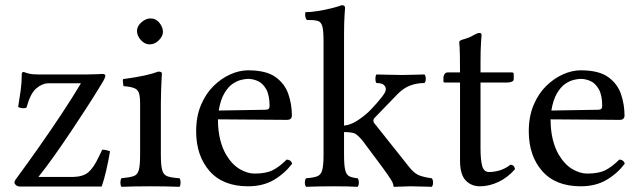

<svg xmlns="http://www.w3.org/2000/svg" viewBox="-20 -718 2461 740"><path d="M70 -441Q81 -437 93 -434Q105 -431 130 -431H312Q335 -431 353 -432Q371 -433 374 -433Q386 -433 386 -426Q386 -423 383 -415.5Q380 -408 368 -389Q345 -351 315 -304.5Q285 -258 252.5 -209.5Q220 -161 188 -116Q156 -71 128 -36H262Q301 -37 321 -54.5Q341 -72 360 -112L374 -141Q383 -141 391 -139Q399 -137 404 -135Q398 -98 389.5 -61.5Q381 -25 372 1H60Q48 1 42 -4Q36 -9 36 -14Q36 -18 37.5 -21.5Q39 -25 46 -34Q85 -87 129 -149.5Q173 -212 215.5 -276Q258 -340 292 -397H164Q142 -396 119.5 -377Q97 -358 82 -303Q76 -301 71 -301Q58 -301 50 -306Q56 -343 60 -372Q64 -401 64 -435Q64 -437 66.5 -439Q69 -441 70 -441Z M508 -599Q508 -617 525 -632Q542 -647 560 -647Q581 -647 594.5 -630Q608 -613 608 -595Q608 -579 592.5 -563Q577 -547 556 -547Q538 -547 523 -563.5Q508 -580 508 -599ZM600 -122Q600 -81 605 -62.5Q610 -44 625.5 -38.5Q641 -33 672 -31Q676 -25 676 -14Q676 -4 672 2Q647 1 618.5 0.5Q590 0 560 0Q530 0 502 0.5Q474 1 448 2Q444 -4 444 -14Q444 -25 448 -31Q479 -34 494.5 -39Q510 -44 515 -62.5Q520 -81 520 -122V-317Q520 -346 515.5 -359.5Q511 -373 497 -378.5Q483 -384 456 -386Q455 -391 454 -400Q453 -409 454 -413Q505 -420 537 -427Q569 -434 590 -442Q604 -442 604 -435Q604 -435 603 -417Q602 -399 601 -372.5Q600 -346 600 -321Z M936 0Q839 0 787.5 -59Q736 -118 736 -212Q736 -269 754.5 -313Q773 -357 803 -386.5Q833 -416 868 -431.5Q903 -447 936 -447Q1006 -447 1042 -421Q1078 -395 1091.5 -355Q1105 -315 1105 -273Q1105 -256 1086 -256L820 -258Q820 -215 828.5 -180.5Q837 -146 852 -121Q875 -83 904.5 -66Q934 -49 961 -49Q1005 -49 1031 -62Q1057 -75 1085 -103Q1102 -102 1106 -87Q1076 -48 1034.5 -24Q993 0 936 0ZM823 -292 1004 -295Q1019 -295 1019 -309Q1019 -351 1006 -374Q993 -397 974 -405.5Q955 -414 936 -414Q927 -414 911 -410.5Q895 -407 877.5 -395.5Q860 -384 845 -359Q830 -334 823 -292Z M1227 -122V-559Q1227 -599 1222.5 -616Q1218 -633 1205.5 -637Q1193 -641 1170 -641H1163Q1156 -648 1156 -663Q1156 -665 1156.5 -667.5Q1157 -670 1157 -671Q1177 -671 1205 -675.5Q1233 -680 1259 -686.5Q1285 -693 1297 -698Q1310 -698 1310 -688Q1310 -688 1308 -660Q1306 -632 1306 -583V-234Q1338 -237 1374 -265Q1394 -279 1415.5 -302Q1437 -325 1454 -347Q1458 -352 1462.5 -359.5Q1467 -367 1467 -375Q1467 -383 1459.5 -390.5Q1452 -398 1431 -398Q1427 -402 1427 -414Q1427 -427 1431 -431Q1448 -431 1474.5 -430Q1501 -429 1529 -429Q1556 -429 1577.5 -430Q1599 -431 1616 -431Q1621 -426 1621 -414Q1621 -403 1616 -398Q1586 -398 1560 -388Q1534 -378 1511 -354L1423 -263Q1419 -259 1419 -253Q1419 -246 1426 -239L1558 -73Q1578 -48 1598.5 -41Q1619 -34 1644 -31Q1649 -26 1649 -14Q1649 -3 1644 2Q1629 2 1607 1Q1585 0 1562 0Q1547 0 1531 1Q1515 2 1500 2Q1496 2 1496 -3Q1496 -11 1486 -27Q1476 -43 1454 -73L1381 -171Q1364 -193 1349 -203Q1334 -209 1306 -209V-122Q1306 -81 1310.5 -62.5Q1315 -44 1326.5 -38.5Q1338 -33 1358 -31Q1363 -26 1363 -14Q1363 -3 1358 2Q1341 1 1317 0.5Q1293 0 1267 0Q1237 0 1211 0.5Q1185 1 1160 2Q1155 -3 1155 -14Q1155 -26 1160 -31Q1188 -33 1202.5 -38.5Q1217 -44 1222 -62.5Q1227 -81 1227 -122Z M1707 -439H1753Q1753 -481 1752.5 -503Q1752 -525 1751.5 -534.5Q1751 -544 1750.5 -547.5Q1750 -551 1750 -555Q1750 -560 1756.5 -563Q1763 -566 1772 -568Q1782 -571 1790 -574.5Q1798 -578 1806 -583Q1820 -591 1828 -591Q1836 -591 1836 -583Q1836 -583 1834 -555Q1832 -527 1832 -478V-439H1952Q1960 -439 1960 -433V-413Q1960 -406 1952 -403Q1944 -400 1936 -400H1832V-147Q1832 -101 1838.5 -78Q1845 -55 1865 -55Q1885 -55 1906.5 -61.5Q1928 -68 1947 -83Q1962 -83 1965 -66Q1936 -33 1900.5 -16.5Q1865 0 1830 0Q1796 0 1774.5 -23Q1753 -46 1753 -99V-400H1694Q1689 -400 1689 -406V-419Q1689 -425 1693 -432Q1697 -439 1707 -439Z M2218 0Q2121 0 2069.5 -59Q2018 -118 2018 -212Q2018 -269 2036.5 -313Q2055 -357 2085 -386.5Q2115 -416 2150 -431.5Q2185 -447 2218 -447Q2288 -447 2324 -421Q2360 -395 2373.5 -355Q2387 -315 2387 -273Q2387 -256 2368 -256L2102 -258Q2102 -215 2110.5 -180.5Q2119 -146 2134 -121Q2157 -83 2186.5 -66Q2216 -49 2243 -49Q2287 -49 2313 -62Q2339 -75 2367 -103Q2384 -102 2388 -87Q2358 -48 2316.5 -24Q2275 0 2218 0ZM2105 -292 2286 -295Q2301 -295 2301 -309Q2301 -351 2288 -374Q2275 -397 2256 -405.5Q2237 -414 2218 -414Q2209 -414 2193 -410.5Q2177 -407 2159.5 -395.5Q2142 -384 2127 -359Q2112 -334 2105 -292Z"/></svg>

Font: Triodion
Style: Regular
Weight: 400
Version: Version 1.201; ttfautohint (v1.8.4.7-5d5b)